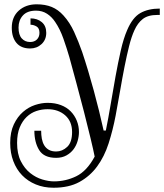

<svg xmlns="http://www.w3.org/2000/svg" viewBox="-20 -860 769 900"><path d="M576.2 -719.2Q601.1 -777.8 637.9 -798.8Q674.8 -819.8 729 -819.8V-790H717.8Q673.8 -790 649.4 -771Q625 -752 609.9 -717.8Q596.2 -688 585.2 -644Q574.2 -600.1 563.7 -547.1Q553.2 -494.1 543.2 -435.5Q533.2 -377 522 -317.9Q508.8 -249 489 -187.5Q469.2 -126 435.5 -80.1Q401.9 -34.2 352.5 -7.1Q303.2 20 231 20Q185.1 20 147.5 4.4Q109.9 -11.2 83.5 -38.6Q57.1 -65.9 42.5 -104.5Q27.8 -143.1 27.8 -189.9Q27.8 -241.2 44.9 -277.1Q62 -313 87.9 -335.4Q113.8 -357.9 144.3 -367.9Q174.8 -377.9 203.1 -377.9Q237.8 -377.9 265.4 -367.4Q293 -356.9 311.5 -337.9Q330.1 -318.8 340.1 -293.9Q350.1 -269 350.1 -241.2Q350.1 -221.2 344 -199.7Q337.9 -178.2 325 -160.6Q312 -143.1 291.5 -131.6Q271 -120.1 243.2 -120.1Q186 -120.1 163.6 -156.5Q141.1 -192.9 141.1 -247.1H172.9Q172.9 -228 176 -210.4Q179.2 -192.9 187 -179.4Q194.8 -166 208.5 -158Q222.2 -149.9 243.2 -149.9Q272 -149.9 294.9 -171.4Q317.9 -192.9 317.9 -241.2Q317.9 -291 285.4 -319.6Q252.9 -348.1 203.1 -348.1Q175.8 -348.1 150.4 -339.6Q125 -331.1 105 -312Q85 -293 72.5 -262.9Q60.1 -232.9 60.1 -189.9Q60.1 -139.2 77.6 -104.5Q95.2 -69.8 121.6 -48.8Q147.9 -27.8 178 -18.8Q208 -9.8 232.9 -9.8Q288.1 -9.8 337.6 -33.9Q387.2 -58.1 423.8 -126Q418 -155.8 404.5 -211.9Q391.1 -268.1 374 -334.5Q356.9 -400.9 338.4 -469.5Q319.8 -538.1 305.2 -591.8Q293 -633.8 277.1 -679Q261.2 -724.1 238.8 -756.8Q223.1 -780.8 200.7 -795.4Q178.2 -810.1 148.9 -810.1Q107.9 -810.1 87.4 -787.6Q66.9 -765.1 66.9 -731Q66.9 -696.8 82 -679.9Q97.2 -663.1 121.1 -663.1Q141.1 -663.1 153.1 -675Q165 -687 165 -706.1Q165 -728 151.1 -736.1Q137.2 -744.1 123 -744.1V-773.9Q154.8 -773.9 175.8 -756.3Q196.8 -738.8 196.8 -706.1Q196.8 -673.8 174.8 -653.3Q152.8 -632.8 121.1 -632.8Q79.1 -632.8 57.1 -658.9Q35.2 -685.1 35.2 -730Q35.2 -780.8 68.1 -810.3Q101.1 -839.8 151.9 -839.8Q191.9 -839.8 222.4 -827.4Q252.9 -814.9 277.8 -787.1Q307.1 -754.9 327.6 -710Q348.1 -665 365.2 -616.2Q394 -529.8 419.9 -434.3Q445.8 -338.9 465.8 -248H476.1Q487.8 -305.2 498.8 -371.1Q509.8 -437 521.5 -501.5Q533.2 -565.9 546.1 -623Q559.1 -680.2 576.2 -719.2Z"/></svg>

Font: Sevillana
Style: Regular
Weight: 400
Designer: Olga Umpeleva
Foundry: Brownfox
Version: Version 1.001